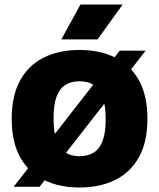

<svg xmlns="http://www.w3.org/2000/svg" viewBox="-20 -825 707 853"><path d="M155.5 5H40.5L512 -600H627ZM333.5 8Q243.5 8 175.5 -25.2Q107.5 -58.5 69.8 -126.2Q32 -194 32 -297Q32 -400.5 69.8 -468.5Q107.5 -536.5 175.5 -569.8Q243.5 -603 333.5 -603Q423.5 -603 491.2 -569.8Q559 -536.5 597 -468.5Q635 -400.5 635 -297Q635 -194 597 -126.2Q559 -58.5 491.2 -25.2Q423.5 8 333.5 8ZM333.5 -131Q371 -131 397 -147.5Q423 -164 436.2 -200Q449.5 -236 449.5 -294.5Q449.5 -355.5 436 -393Q422.5 -430.5 396.8 -447.2Q371 -464 333.5 -464Q296 -464 270.2 -447.5Q244.5 -431 231.2 -395.2Q218 -359.5 218 -300.5Q218 -239 231 -201.8Q244 -164.5 269.8 -147.8Q295.5 -131 333.5 -131ZM252.5 -650 337.5 -805H525L413.5 -650Z"/></svg>

Font: Encode Sans SC SemiCondensed ExtraBold
Style: Regular
Weight: 800
Width: 4
Designer: Multiple Designers
Foundry: Impallari Type
Version: Version 3.002